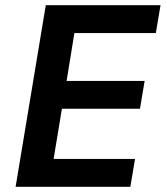

<svg xmlns="http://www.w3.org/2000/svg" viewBox="-20 -718 640 738"><path d="M40 0 156 -698H597L579 -591H266L236 -407H536L518 -300H218L186 -107H499L481 0Z"/></svg>

Font: IBM Plex Mono SemiBold
Style: Italic
Weight: 600
Italic angle: -9°
Monospace: yes
Designer: Mike Abbink, Paul van der Laan, Pieter van Rosmalen
Foundry: Bold Monday
Version: Version 2.3